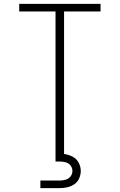

<svg xmlns="http://www.w3.org/2000/svg" viewBox="-20 -755 616 989"><path d="M266 0H310V-696H498V-735H79V-696H266ZM188 214H288Q308 214 327.5 209.5Q347 205 363.5 193.5Q380 182 388 163.5Q396 145 396 126Q396 103 385 82.5Q374 62 353 51.5Q332 41 310 38V0H266V77H288Q303 77 318.5 81Q334 85 343.5 97.5Q353 110 353 126Q353 141 343.5 153.5Q334 166 318.5 170.5Q303 175 288 175H188Z"/></svg>

Font: Iosevka Sparkle Extralight
Style: Regular
Weight: 200
Designer: Belleve Invis
Foundry: Belleve Invis
Version: Version 4.5.0; ttfautohint (v1.8.3)